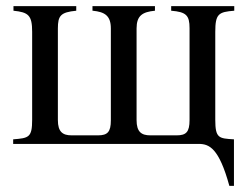

<svg xmlns="http://www.w3.org/2000/svg" viewBox="-20 -470 808 627"><path d="M745 -450H539V-435C588 -431 599 -420 599 -378V-78C599 -39 588 -28 557 -28H471C442 -28 426 -39 426 -78V-377C426 -419 445 -431 486 -435V-450H282V-435H283C322 -431 342 -419 342 -377V-77C342 -39 331 -28 300 -28H214C185 -28 169 -39 169 -78V-377C169 -419 178 -430 229 -435V-450H24V-435C73 -430 85 -420 85 -366V-79C85 -21 74 -19 23 -15V0H629C663 0 695 13 729 137H744V-15C695 -18 683 -18 683 -79V-366C683 -425 694 -431 745 -435Z"/></svg>

Font: XITS Math
Style: Regular
Weight: 400
Designer: MicroPress Inc., with final additions and corrections provided by Coen Hoffman, Elsevier (retired)
Version: Version 1.302